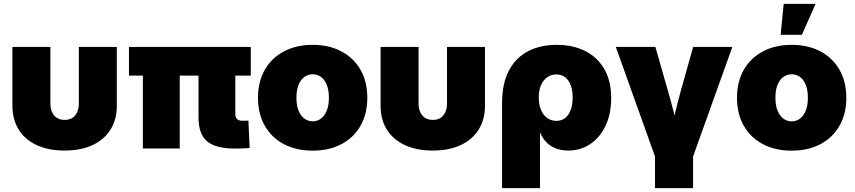

<svg xmlns="http://www.w3.org/2000/svg" viewBox="-20 -764 4399 988"><path d="M312.5 10.7Q229.5 10.7 168.9 -17.3Q108.4 -45.4 76.2 -97.2Q43.9 -148.9 43.9 -219.2V-522.5H239.3V-232.4Q239.3 -206.1 248 -186.8Q256.8 -167.5 273.2 -157.2Q289.6 -147 312.5 -147Q335.9 -147 352.1 -157.2Q368.2 -167.5 377 -186.8Q385.7 -206.1 385.7 -232.4V-522.5H581.1V-219.2Q581.1 -148.9 548.6 -97.2Q516.1 -45.4 456.1 -17.3Q396 10.7 312.5 10.7Z M1191.4 0.5Q1088.9 0.5 1045.2 -37.1Q1001.5 -74.7 1001.5 -159.2V-484.4H1190.9V-176.8Q1190.9 -160.2 1200.2 -151.4Q1209.5 -142.6 1227.1 -142.6Q1233.4 -142.6 1243.4 -142.8Q1253.4 -143.1 1258.3 -143.6L1264.6 -2.4Q1251 -1.5 1230.2 -0.5Q1209.5 0.5 1191.4 0.5ZM715.3 0V-484.4H904.8V0ZM643.6 -375V-522.5H1270.5V-375Z M1588.9 11.2Q1504.4 11.2 1440.9 -22.2Q1377.4 -55.7 1342.5 -116.9Q1307.6 -178.2 1307.6 -260.7Q1307.6 -343.8 1342.5 -404.8Q1377.4 -465.8 1440.9 -499.5Q1504.4 -533.2 1588.9 -533.2Q1673.8 -533.2 1737.1 -499.5Q1800.3 -465.8 1835.2 -404.8Q1870.1 -343.8 1870.1 -260.7Q1870.1 -178.2 1835.2 -116.9Q1800.3 -55.7 1737.1 -22.2Q1673.8 11.2 1588.9 11.2ZM1588.9 -139.6Q1612.8 -139.6 1631.6 -153.6Q1650.4 -167.5 1661.4 -194.6Q1672.4 -221.7 1672.4 -261.2Q1672.4 -300.8 1661.4 -327.6Q1650.4 -354.5 1631.6 -368.2Q1612.8 -381.8 1588.9 -381.8Q1565.4 -381.8 1546.4 -368.2Q1527.3 -354.5 1516.4 -327.6Q1505.4 -300.8 1505.4 -261.2Q1505.4 -221.7 1516.4 -194.6Q1527.3 -167.5 1546.4 -153.6Q1565.4 -139.6 1588.9 -139.6Z M2207 10.7Q2124 10.7 2063.5 -17.3Q2002.9 -45.4 1970.7 -97.2Q1938.5 -148.9 1938.5 -219.2V-522.5H2133.8V-232.4Q2133.8 -206.1 2142.6 -186.8Q2151.4 -167.5 2167.7 -157.2Q2184.1 -147 2207 -147Q2230.5 -147 2246.6 -157.2Q2262.7 -167.5 2271.5 -186.8Q2280.3 -206.1 2280.3 -232.4V-522.5H2475.6V-219.2Q2475.6 -148.9 2443.1 -97.2Q2410.6 -45.4 2350.6 -17.3Q2290.5 10.7 2207 10.7Z M2563.5 204.1V-231.9Q2563.5 -334 2598.6 -400.6Q2633.8 -467.3 2696.8 -500.2Q2759.8 -533.2 2844.2 -533.2Q2927.2 -533.2 2990.2 -502Q3053.2 -470.7 3089.1 -409.7Q3125 -348.6 3125 -259.3Q3125 -178.2 3096.4 -117.7Q3067.9 -57.1 3018.1 -23.2Q2968.3 10.7 2904.3 10.7Q2869.1 10.7 2841.1 0Q2813 -10.7 2792.7 -30.8Q2772.5 -50.8 2760.7 -79.1H2758.8V204.1ZM2842.8 -142.1Q2869.6 -142.1 2888.2 -156.7Q2906.7 -171.4 2916.7 -198.2Q2926.8 -225.1 2926.8 -262.2Q2926.8 -298.8 2916.7 -325.4Q2906.7 -352.1 2888.2 -366.5Q2869.6 -380.9 2842.8 -380.9Q2816.4 -380.9 2795.9 -366.5Q2775.4 -352.1 2763.9 -325.4Q2752.4 -298.8 2752.4 -262.2Q2752.4 -225.6 2763.9 -198.5Q2775.4 -171.4 2795.9 -156.7Q2816.4 -142.1 2842.8 -142.1Z M3357.4 60.5 3148.9 -522.5H3352.5L3417 -296.9Q3432.6 -243.7 3446 -189.7Q3459.5 -135.7 3472.7 -80.1H3429.7Q3442.9 -135.7 3455.8 -189.7Q3468.8 -243.7 3483.4 -296.9L3546.9 -522.5H3748.5L3539.6 60.5ZM3350.6 204.1V-1H3546.4V204.1Z M4053.7 11.2Q3969.2 11.2 3905.8 -22.2Q3842.3 -55.7 3807.4 -116.9Q3772.5 -178.2 3772.5 -260.7Q3772.5 -343.8 3807.4 -404.8Q3842.3 -465.8 3905.8 -499.5Q3969.2 -533.2 4053.7 -533.2Q4138.7 -533.2 4201.9 -499.5Q4265.1 -465.8 4300 -404.8Q4335 -343.8 4335 -260.7Q4335 -178.2 4300 -116.9Q4265.1 -55.7 4201.9 -22.2Q4138.7 11.2 4053.7 11.2ZM4053.7 -139.6Q4077.6 -139.6 4096.4 -153.6Q4115.2 -167.5 4126.2 -194.6Q4137.2 -221.7 4137.2 -261.2Q4137.2 -300.8 4126.2 -327.6Q4115.2 -354.5 4096.4 -368.2Q4077.6 -381.8 4053.7 -381.8Q4030.3 -381.8 4011.2 -368.2Q3992.2 -354.5 3981.2 -327.6Q3970.2 -300.8 3970.2 -261.2Q3970.2 -221.7 3981.2 -194.6Q3992.2 -167.5 4011.2 -153.6Q4030.3 -139.6 4053.7 -139.6ZM3997.1 -585 4012.7 -744.1H4176.8L4106.4 -585Z"/></svg>

Font: Inter 28pt Black
Style: Regular
Weight: 900
Designer: Rasmus Andersson
Foundry: rsms
Version: Version 4.001;git-66647c0bb